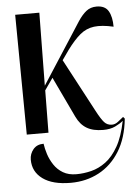

<svg xmlns="http://www.w3.org/2000/svg" viewBox="-54 -583 601 855"><g transform="rotate(-5 246.0 -155.0)"><path d="M51 0 46 -536H154L150 -210L282 -414Q308 -455 326.5 -483Q345 -511 364 -526Q383 -541 410 -541Q448 -541 463 -515Q478 -489 478 -445Q426 -457 391 -452.5Q356 -448 328.5 -425Q301 -402 270 -360L239 -316L365 -79Q385 -41 398.5 -26Q412 -11 433 -11Q447 -11 460 -21Q473 -31 485 -41L492 -33Q483 54 446.5 112.5Q410 171 353.5 201Q297 231 228 231Q147 231 103 199Q59 167 59 113Q59 87 75.5 67Q92 47 122 47Q125 69 133 94Q141 119 156.5 142.5Q172 166 196.5 180.5Q221 195 256 195Q289 195 323 186.5Q357 178 388 155Q419 132 443.5 89Q468 46 482 -24Q468 -12 446 -1.5Q424 9 392 9Q347 9 318.5 -8Q290 -25 273 -61L187 -242L150 -189L148 0Z"/></g></svg>

Font: Noto Serif Display ExtraCondensed Medium
Style: Regular
Weight: 500
Width: 2
Designer: Monotype Design Team
Foundry: Monotype Imaging Inc.
Version: Version 2.009